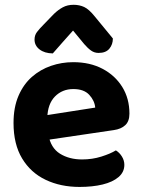

<svg xmlns="http://www.w3.org/2000/svg" viewBox="-20 -749 582 785"><path d="M126.8 -170.1 121.3 -270.4 369.3 -309.1Q366.8 -337.5 345 -361.2Q323.2 -384.9 279.9 -384.9Q234.6 -384.9 204.7 -354.5Q174.9 -324 173.4 -267.6L177.9 -198.5Q187.2 -144.4 225.1 -120.7Q263 -97.1 315.4 -97.1Q357.4 -97.1 394.4 -108.8Q431.5 -120.5 453.8 -134.2Q468.6 -125 478.5 -109Q488.4 -93 488.4 -75Q488.4 -45.3 464.6 -25Q440.8 -4.7 399.6 5.3Q358.4 15.3 305.3 15.3Q227.6 15.3 166.5 -13.9Q105.4 -43 70.4 -101.2Q35.3 -159.3 35.3 -246.2Q35.3 -310 55.6 -357.2Q75.9 -404.3 110.4 -434.6Q144.8 -464.8 188.5 -479.8Q232.1 -494.8 279.4 -494.8Q348 -494.8 399.4 -467.6Q450.8 -440.5 480 -393.2Q509.2 -346 509.2 -284.4Q509.2 -253.3 492.3 -237.4Q475.5 -221.4 445.3 -217.1ZM324.6 -568.4 278.6 -624.1Q253.3 -595.3 235.4 -575.6Q217.4 -555.9 195.9 -530.6Q162 -531.1 141.6 -547Q121.2 -562.8 121.2 -587.2Q121.2 -605 131.2 -618.1Q141.1 -631.2 160 -650.3L200.4 -692Q218 -709 236.9 -719.2Q255.7 -729.4 280.9 -729.4Q304.5 -729.4 324.1 -720.4Q343.7 -711.3 367.4 -681.8L441.5 -591.7Q441.5 -567.3 427.2 -550Q412.8 -532.6 383.2 -532.6Q365.8 -532.6 352.3 -542.3Q338.7 -552 324.6 -568.4Z"/></svg>

Font: Baloo Bhaijaan 2
Style: Regular
Weight: 400
Designer: Sanskriti Dholi, Noopur Datye and Ek Type
Foundry: Ek Type
Version: Version 1.701